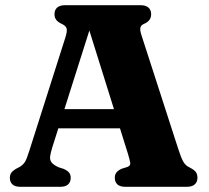

<svg xmlns="http://www.w3.org/2000/svg" viewBox="-20 -720 804 740"><path d="M178 -299.5H477.5L479 -225.5H176ZM252.5 -34.5Q252.5 -18.5 242.5 -9.2Q232.5 0 211.5 0H59Q38 0 28 -9.2Q18 -18.5 18 -34.5Q18 -45.5 23.2 -53.5Q28.5 -61.5 41 -69L54.5 -76Q68 -83.5 75.8 -95.5Q83.5 -107.5 93.5 -140.5L231.5 -574Q239.5 -598.5 237 -609.5Q234.5 -620.5 217 -628.5Q203 -635 196.5 -643.8Q190 -652.5 190 -665.5Q190 -681.5 200.2 -690.8Q210.5 -700 231.5 -700H521Q542 -700 552.2 -690.8Q562.5 -681.5 562.5 -665.5Q562.5 -652 555.8 -643Q549 -634 535 -628Q523 -623 521 -613Q519 -603 525.5 -583.5L667 -146Q677.5 -113 686.2 -97.2Q695 -81.5 711 -74.5Q728.5 -65.5 734.8 -57Q741 -48.5 741 -34.5Q741 -19 730.8 -9.5Q720.5 0 699.5 0H464Q442.5 0 432.5 -9.2Q422.5 -18.5 422.5 -34.5Q422.5 -47.5 429 -55.5Q435.5 -63.5 448.5 -69.5L471 -76.5Q483.5 -81.5 482 -92Q480.5 -102.5 473.5 -126L317.5 -624.5L333.5 -631L182 -153.5Q175 -131 173.2 -117.2Q171.5 -103.5 178.8 -94Q186 -84.5 205.5 -75.5L227 -68.5Q239 -63 245.8 -55.2Q252.5 -47.5 252.5 -34.5Z"/></svg>

Font: Fraunces 28pt Soft Wonky
Style: Bold
Weight: 700
Version: Version 1.000;[b76b70a41]